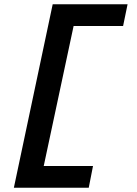

<svg xmlns="http://www.w3.org/2000/svg" viewBox="-20 -770 640 900"><path d="M578 -750 557 -648H325L185 8H416L396 110H45L227 -750Z"/></svg>

Font: Geist Mono SemiBold
Style: Italic
Weight: 600
Italic angle: -12°
Monospace: yes
Designer: Basement.studio, Andrés Briganti, Mateo Zaragoza
Foundry: Basement.studio, Vercel, Andrés Briganti, Guido Ferreyra, Mateo Zaragoza
Version: Version 1.500; ttfautohint (v1.8.4.7-5d5b)